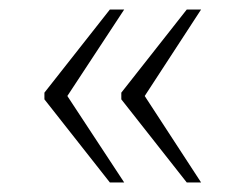

<svg xmlns="http://www.w3.org/2000/svg" viewBox="-20 -471 515 402"><path d="M371 -89 234 -263V-277L371 -451H401L283 -270L401 -89ZM210 -89 73 -263V-277L210 -451H240L121 -270L240 -89Z"/></svg>

Font: Noto Serif Tamil ExtraLight
Style: Italic
Weight: 200
Italic angle: -12°
Designer: Indian Type Foundry, Tom Grace, and the Monotype Design Team
Foundry: Monotype Imaging Inc.
Version: Version 2.003; ttfautohint (v1.8.4.7-5d5b)